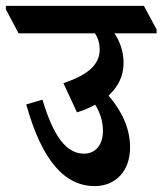

<svg xmlns="http://www.w3.org/2000/svg" viewBox="-75 -645 551 651"><path d="M246 -14C316 -14 366 -64 366 -145C366 -208 340 -266 293 -321C326 -351 344 -388 344 -431C344 -470 332 -504 313 -532H456V-545L413 -625H-55V-613L-12 -532H247C258 -515 263 -497 263 -477C263 -424 220 -390 140 -363L186 -264C209 -271 230 -280 248 -290C266 -260 274 -232 274 -200C274 -157 251 -124 210 -124C151 -124 107 -180 69 -307L14 -291C68 -96 147 -14 246 -14Z"/></svg>

Font: Noto Serif Devanagari ExtraCondensed
Style: Bold
Weight: 700
Width: 2
Designer: Universal Thirst, Indian Type Foundry and the Monotype Design Team
Foundry: Monotype Imaging Inc.
Version: Version 2.004